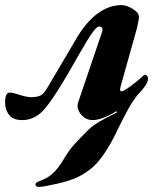

<svg xmlns="http://www.w3.org/2000/svg" viewBox="-65 -457 638 753"><path d="M496 -109 493 -105 492 -104Q484 -94 479 -90Q458 -65 440.5 -34Q423 -3 395 54L382 81Q353 137 322.5 174Q292 211 243 236Q211 252 157 264Q103 276 89 276Q74 276 74 267Q74 262 78 259Q82 256 90 253Q118 244 140 225Q162 206 187 164Q205 133 227 108.5Q249 84 285 49Q313 22 394 -16L392 -21Q334 14 298 14Q274 14 256.5 -4Q239 -22 239 -43Q239 -48 241 -54L334 -328Q337 -336 337 -341Q337 -353 325 -353Q317 -353 308 -342.5Q299 -332 290.5 -319Q282 -306 278 -300L247 -247Q146 -67 104 -23Q68 14 23 14Q-14 14 -29.5 -6.5Q-45 -27 -45 -55Q-45 -94 -27 -94Q-17 -94 -2.5 -89.5Q12 -85 15 -84Q41 -76 57 -76Q81 -76 94 -82.5Q107 -89 122 -115L237 -310Q274 -372 318.5 -404.5Q363 -437 412 -437Q432 -437 456 -422Q480 -407 480 -391Q480 -381 472 -346L408 -118L406 -106Q406 -99 412 -99Q420 -99 448.5 -120Q477 -141 498 -161Q501 -164 503 -164Q508 -164 512 -159Q516 -154 516 -148Q515 -132 496 -109Z"/></svg>

Font: EB Garamond ExtraBold
Style: Italic
Weight: 800
Italic angle: -17.2°
Designer: Georg Duffner and Octavio Pardo
Foundry: Georg Duffner
Version: Version 1.000